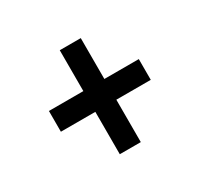

<svg xmlns="http://www.w3.org/2000/svg" viewBox="-95 -592 661 634"><g transform="rotate(-30 236.0 -275.0)"><path d="M195.8 -237.8H64.5V-316.9H195.8V-472.7H275.9V-316.9H407.2V-237.8H275.9V-76.2H195.8Z"/></g></svg>

Font: Monda
Style: Bold
Weight: 700
Designer: Vernon Adams
Foundry: Vernon Adams
Version: Version 2.100; ttfautohint (v1.8.3)